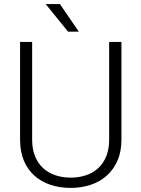

<svg xmlns="http://www.w3.org/2000/svg" viewBox="-20 -918 697 948"><path d="M579.6 -710.9V-229Q579.6 -168.9 559.8 -124.3Q540 -79.6 506.1 -49.8Q472.2 -20 426.5 -5.1Q380.9 9.8 329.1 9.8Q275.9 9.8 230.2 -5.1Q184.6 -20 150.9 -49.8Q117.2 -79.6 98.1 -124.3Q79.1 -168.9 79.1 -229V-710.9H138.7V-229Q138.7 -182.1 152.8 -147Q167 -111.8 192.4 -88.4Q217.8 -64.9 252.7 -53Q287.6 -41 329.1 -41Q370.6 -41 405.5 -53Q440.4 -64.9 465.6 -88.4Q490.7 -111.8 504.9 -147Q519 -182.1 519 -229V-710.9ZM369.1 -761.7H315.9L205.6 -897.9H275.9Z"/></svg>

Font: Melbourne
Style: Light
Weight: 300
Designer: Google
Version: Version 2.000980; 2014